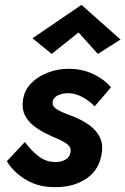

<svg xmlns="http://www.w3.org/2000/svg" viewBox="-20 -752 514 787"><path d="M302 -619 192 -531 113 -595 314 -732 474 -590 381 -531ZM82 -170Q109 -133 139.5 -110.5Q170 -88 205 -88Q228 -87 247 -97Q266 -107 269 -128Q273 -147 256.5 -160Q240 -173 216 -183Q192 -193 172 -203Q143 -217 119 -235.5Q95 -254 82 -280Q69 -306 74 -341Q80 -383 108.5 -411.5Q137 -440 177.5 -455Q218 -470 261 -470Q316 -470 361 -449Q406 -428 435 -394L368 -316Q346 -339 317 -354.5Q288 -370 259 -370Q237 -370 218 -361.5Q199 -353 196 -335Q193 -318 209.5 -306.5Q226 -295 250.5 -286Q275 -277 295 -268Q325 -255 350 -236Q375 -217 388.5 -191Q402 -165 398 -130Q389 -57 335 -20.5Q281 16 206 15Q140 16 88.5 -14Q37 -44 8 -91Z"/></svg>

Font: Von Semi
Style: Italic
Weight: 600
Version: Version 4.000; ttfautohint (v1.8.4.7-5d5b)